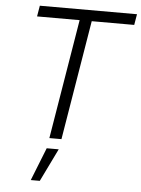

<svg xmlns="http://www.w3.org/2000/svg" viewBox="-63 -776 782 1066"><g transform="rotate(5 328.5 -243.5)"><path d="M105 -667 115.2 -727.5H656.7L646.5 -667H409.7L299.3 0H231.9L342.3 -667ZM149.4 241.2 222.2 57.6H289.1L199.7 241.2Z"/></g></svg>

Font: Inter 24pt Light
Style: Italic
Weight: 300
Italic angle: -9.3988°
Designer: Rasmus Andersson
Foundry: rsms
Version: Version 4.001;git-66647c0bb